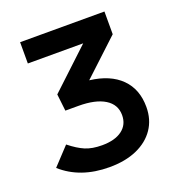

<svg xmlns="http://www.w3.org/2000/svg" viewBox="-128 -798 842 912"><g transform="rotate(-20 293.0 -341.5)"><path d="M271.5 9.8Q124.5 9.8 31.2 -73.7L113.8 -162.1Q155.3 -128.9 189.7 -114.5Q224.1 -100.1 273.9 -100.1Q338.9 -100.1 375.2 -127.2Q411.6 -154.3 411.6 -202.6Q411.6 -256.3 364.5 -285.4Q317.4 -314.5 231.4 -314.5H165.5L155.8 -399.9L354.5 -585.9H74.7V-693.4H501V-578.6L321.3 -411.1Q423.3 -398.9 478.3 -344.2Q533.2 -289.6 533.2 -199.7Q533.2 -136.2 501.2 -89.1Q469.2 -42 410.6 -16.1Q352.1 9.8 271.5 9.8Z"/></g></svg>

Font: CaskaydiaCove NFP SemiBold
Style: Regular
Weight: 600
Designer: Aaron Bell
Foundry: Saja Typeworks
Version: Version 2111.001; VTT 6.35;Nerd Fonts 3.1.1